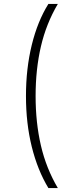

<svg xmlns="http://www.w3.org/2000/svg" viewBox="-20 -762 361 976"><path d="M226 194Q171 103 141.5 -16Q112 -135 112 -274Q112 -413 141.5 -533.5Q171 -654 226 -742H274Q215 -642 188 -526Q161 -410 161 -274Q161 -138 188 -22Q215 94 274 194Z"/></svg>

Font: MOST Montserrat Light
Style: Regular
Weight: 300
Designer: Julieta Ulanovsky
Foundry: Julieta Ulanovsky
Version: Version 8.000;March 11, 2024;FontCreator 15.0.0.2926 64-bit